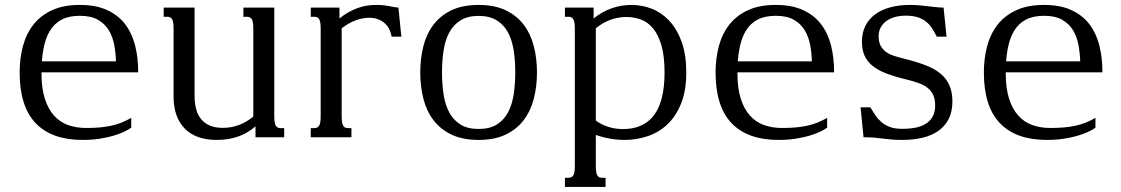

<svg xmlns="http://www.w3.org/2000/svg" viewBox="-20 -549 4483 768"><path d="M299.3 -529.3Q364.3 -529.3 408.9 -508.5Q453.6 -487.8 481 -451.7Q508.3 -415.5 520.5 -366.9Q532.7 -318.4 532.7 -262.7V-259.8H146V-256.3Q146 -195.8 159.4 -154.1Q172.9 -112.3 196.5 -86.2Q220.2 -60.1 252.9 -48.6Q285.6 -37.1 324.2 -37.1Q352.5 -37.1 376.7 -39.1Q400.9 -41 422.9 -45.7Q444.8 -50.3 464.8 -58.1Q484.9 -65.9 504.9 -77.6V-38.1Q493.2 -29.8 474.9 -21.2Q456.5 -12.7 431.9 -5.6Q407.2 1.5 377 6.1Q346.7 10.7 310.5 10.7Q186.5 10.7 122.6 -56.4Q58.6 -123.5 58.6 -259.3Q58.6 -315.4 71.8 -364.7Q85 -414.1 113.8 -450.7Q142.6 -487.3 188.2 -508.3Q233.9 -529.3 299.3 -529.3ZM443.8 -303.7Q442.9 -337.4 436.8 -369.9Q430.7 -402.3 415 -428.2Q399.4 -454.1 371.6 -470Q343.8 -485.8 299.3 -485.8Q255.9 -485.8 226.6 -470.5Q197.3 -455.1 179.4 -425.5Q161.6 -396 153.8 -353Q149.4 -330.1 147.5 -303.7Z M993.2 -433.6Q993.2 -448.7 991.7 -458Q990.2 -467.3 986.8 -472.7Q983.4 -478 978.5 -480Q973.6 -481.9 967.3 -481.9H953.6V-518.6H1077.1V-85Q1077.1 -69.8 1078.6 -60.5Q1080.1 -51.3 1083.5 -45.9Q1086.9 -40.5 1091.6 -38.6Q1096.2 -36.6 1103 -36.6H1116.7V0H1002V-43.5Q987.3 -31.2 971.2 -21.2Q955.1 -11.2 936.3 -4.2Q917.5 2.9 895.3 6.8Q873 10.7 846.7 10.7Q804.7 10.7 772.5 -1Q740.2 -12.7 718.5 -35.2Q696.8 -57.6 685.5 -89.6Q674.3 -121.6 674.3 -162.6V-433.6Q674.3 -448.7 672.9 -458Q671.4 -467.3 668 -472.7Q664.6 -478 659.7 -480Q654.8 -481.9 648.4 -481.9H634.8V-518.6H758.3V-165.5Q758.3 -136.2 764.6 -112.5Q771 -88.9 784.7 -72.3Q798.3 -55.7 819.6 -46.6Q840.8 -37.6 871.1 -37.6Q938 -37.6 993.2 -82.5Z M1346.7 -436V-85Q1346.7 -69.8 1348.1 -60.5Q1349.6 -51.3 1353 -45.9Q1356.4 -40.5 1361.1 -38.6Q1365.7 -36.6 1372.6 -36.6H1385.7V0H1223.1V-36.6H1236.8Q1243.2 -36.6 1248 -38.6Q1252.9 -40.5 1256.3 -45.9Q1259.8 -51.3 1261.2 -60.5Q1262.7 -69.8 1262.7 -85V-433.6Q1262.7 -448.7 1261.2 -458Q1259.8 -467.3 1256.3 -472.7Q1252.9 -478 1248 -480Q1243.2 -481.9 1236.8 -481.9H1223.1V-518.6H1337.9V-475.1Q1357.4 -491.2 1377 -501.7Q1396.5 -512.2 1414.8 -518.3Q1433.1 -524.4 1450.4 -526.9Q1467.8 -529.3 1483.4 -529.3Q1512.2 -529.3 1535.2 -524.7Q1558.1 -520 1573.7 -518.6L1585.4 -402.3H1546.4Q1539.6 -440.4 1515.1 -459.2Q1490.7 -478 1456.5 -478Q1431.6 -478 1403.3 -467.8Q1375 -457.5 1346.7 -436Z M1661.1 -259.3Q1661.1 -315.4 1673.6 -364.5Q1686 -413.6 1713.9 -450.2Q1741.7 -486.8 1786.1 -508.1Q1830.6 -529.3 1894.5 -529.3Q1958 -529.3 2002.4 -508.1Q2046.9 -486.8 2074.7 -450.2Q2102.5 -413.6 2115.2 -364.5Q2127.9 -315.4 2127.9 -259.3Q2127.9 -203.1 2115.2 -154.1Q2102.5 -105 2074.7 -68.4Q2046.9 -31.7 2002.4 -10.5Q1958 10.7 1894.5 10.7Q1830.6 10.7 1786.1 -10.5Q1741.7 -31.7 1713.9 -68.4Q1686 -105 1673.6 -154.1Q1661.1 -203.1 1661.1 -259.3ZM1748 -259.3Q1748 -212.4 1754.4 -171.1Q1760.7 -129.9 1777.1 -99.4Q1793.5 -68.8 1821.8 -51Q1850.1 -33.2 1894.5 -33.2Q1939 -33.2 1967.3 -51Q1995.6 -68.8 2012 -99.4Q2028.3 -129.9 2034.7 -171.1Q2041 -212.4 2041 -259.3Q2041 -306.2 2034.7 -347.4Q2028.3 -388.7 2012 -419.2Q1995.6 -449.7 1967 -467.5Q1938.5 -485.4 1894.5 -485.4Q1850.6 -485.4 1822 -467.5Q1793.5 -449.7 1777.1 -419.2Q1760.7 -388.7 1754.4 -347.4Q1748 -306.2 1748 -259.3Z M2363.3 -66.9Q2370.6 -61 2381.1 -55.2Q2391.6 -49.3 2405.3 -44.2Q2418.9 -39.1 2435.8 -35.9Q2452.6 -32.7 2471.7 -32.7Q2554.2 -32.7 2596.2 -88.6Q2638.2 -144.5 2638.2 -259.3Q2638.2 -325.2 2625.5 -368.2Q2612.8 -411.1 2591.6 -436.3Q2570.3 -461.4 2543 -471.2Q2515.6 -481 2486.3 -481Q2465.8 -481 2448.2 -477.3Q2430.7 -473.6 2415.8 -467.5Q2400.9 -461.4 2387.9 -453.4Q2375 -445.3 2363.3 -436ZM2363.3 113.8Q2363.3 128.9 2364.7 138.2Q2366.2 147.5 2369.6 152.8Q2373 158.2 2377.7 160.2Q2382.3 162.1 2389.2 162.1H2402.3V198.7H2239.7V162.1H2253.4Q2259.8 162.1 2264.6 160.2Q2269.5 158.2 2272.9 152.8Q2276.4 147.5 2277.8 138.2Q2279.3 128.9 2279.3 113.8V-433.6Q2279.3 -448.7 2277.8 -458Q2276.4 -467.3 2272.9 -472.7Q2269.5 -478 2264.6 -480Q2259.8 -481.9 2253.4 -481.9H2239.7V-518.6H2354.5V-475.1Q2387.2 -501.5 2425.3 -515.4Q2463.4 -529.3 2506.3 -529.3Q2548.8 -529.3 2588.1 -513.7Q2627.4 -498 2658 -465.1Q2688.5 -432.1 2706.8 -381.1Q2725.1 -330.1 2725.1 -259.3Q2725.1 -186 2704.3 -134.8Q2683.6 -83.5 2649.4 -51.3Q2615.2 -19 2570.6 -4.2Q2525.9 10.7 2478.5 10.7Q2449.2 10.7 2420.2 5.6Q2391.1 0.5 2363.3 -9.3Z M3083 -529.3Q3147.9 -529.3 3192.6 -508.5Q3237.3 -487.8 3264.6 -451.7Q3292 -415.5 3304.2 -366.9Q3316.4 -318.4 3316.4 -262.7V-259.8H2929.7V-256.3Q2929.7 -195.8 2943.1 -154.1Q2956.5 -112.3 2980.2 -86.2Q3003.9 -60.1 3036.6 -48.6Q3069.3 -37.1 3107.9 -37.1Q3136.2 -37.1 3160.4 -39.1Q3184.6 -41 3206.5 -45.7Q3228.5 -50.3 3248.5 -58.1Q3268.6 -65.9 3288.6 -77.6V-38.1Q3276.9 -29.8 3258.5 -21.2Q3240.2 -12.7 3215.6 -5.6Q3190.9 1.5 3160.6 6.1Q3130.4 10.7 3094.2 10.7Q2970.2 10.7 2906.2 -56.4Q2842.3 -123.5 2842.3 -259.3Q2842.3 -315.4 2855.5 -364.7Q2868.7 -414.1 2897.5 -450.7Q2926.3 -487.3 2971.9 -508.3Q3017.6 -529.3 3083 -529.3ZM3227.5 -303.7Q3226.6 -337.4 3220.5 -369.9Q3214.4 -402.3 3198.7 -428.2Q3183.1 -454.1 3155.3 -470Q3127.4 -485.8 3083 -485.8Q3039.6 -485.8 3010.3 -470.5Q2981 -455.1 2963.1 -425.5Q2945.3 -396 2937.5 -353Q2933.1 -330.1 2931.2 -303.7Z M3588.9 -33.7Q3657.7 -33.7 3689.2 -58.1Q3720.7 -82.5 3720.7 -126.5Q3720.7 -151.4 3713.1 -168.5Q3705.6 -185.5 3690.4 -197.5Q3675.3 -209.5 3652.3 -217.5Q3629.4 -225.6 3598.6 -232.9Q3554.7 -243.7 3522.5 -256.3Q3490.2 -269 3469.2 -286.4Q3448.2 -303.7 3438 -326.9Q3427.7 -350.1 3427.7 -382.3Q3427.7 -418.5 3441.7 -445.8Q3455.6 -473.1 3480.7 -491.7Q3505.9 -510.3 3541.3 -519.8Q3576.7 -529.3 3619.1 -529.3Q3640.1 -529.3 3658.4 -527.6Q3676.8 -525.9 3693.4 -523.9Q3710 -522 3725.1 -520.3Q3740.2 -518.6 3754.4 -518.6L3766.1 -402.3H3727.1Q3718.3 -420.4 3708.3 -435.8Q3698.2 -451.2 3684.3 -462.4Q3670.4 -473.6 3650.9 -480Q3631.3 -486.3 3603.5 -486.3Q3579.1 -486.3 3559.1 -480.7Q3539.1 -475.1 3524.7 -464.4Q3510.3 -453.6 3502.4 -438.5Q3494.6 -423.3 3494.6 -404.3Q3494.6 -381.3 3502.2 -366.7Q3509.8 -352.1 3523.2 -342Q3536.6 -332 3555.2 -325.9Q3573.7 -319.8 3595.7 -314.5Q3645.5 -302.2 3682.1 -288.1Q3718.8 -273.9 3742.4 -254.2Q3766.1 -234.4 3777.8 -207.3Q3789.6 -180.2 3789.6 -143.1Q3789.6 -102.5 3774.9 -73.5Q3760.3 -44.4 3733.6 -25.6Q3707 -6.8 3670.2 2Q3633.3 10.7 3588.9 10.7Q3563.5 10.7 3545.9 9Q3528.3 7.3 3512.2 5.4Q3496.1 3.4 3478.3 1.7Q3460.4 0 3434.1 0L3422.4 -119.6H3461.4Q3471.2 -103.5 3481.4 -88.1Q3491.7 -72.8 3505.9 -60.5Q3520 -48.3 3539.8 -41Q3559.6 -33.7 3588.9 -33.7Z M4156.2 -529.3Q4221.2 -529.3 4265.9 -508.5Q4310.5 -487.8 4337.9 -451.7Q4365.2 -415.5 4377.4 -366.9Q4389.6 -318.4 4389.6 -262.7V-259.8H4002.9V-256.3Q4002.9 -195.8 4016.4 -154.1Q4029.8 -112.3 4053.5 -86.2Q4077.1 -60.1 4109.9 -48.6Q4142.6 -37.1 4181.2 -37.1Q4209.5 -37.1 4233.6 -39.1Q4257.8 -41 4279.8 -45.7Q4301.8 -50.3 4321.8 -58.1Q4341.8 -65.9 4361.8 -77.6V-38.1Q4350.1 -29.8 4331.8 -21.2Q4313.5 -12.7 4288.8 -5.6Q4264.2 1.5 4233.9 6.1Q4203.6 10.7 4167.5 10.7Q4043.5 10.7 3979.5 -56.4Q3915.5 -123.5 3915.5 -259.3Q3915.5 -315.4 3928.7 -364.7Q3941.9 -414.1 3970.7 -450.7Q3999.5 -487.3 4045.2 -508.3Q4090.8 -529.3 4156.2 -529.3ZM4300.8 -303.7Q4299.8 -337.4 4293.7 -369.9Q4287.6 -402.3 4272 -428.2Q4256.3 -454.1 4228.5 -470Q4200.7 -485.8 4156.2 -485.8Q4112.8 -485.8 4083.5 -470.5Q4054.2 -455.1 4036.4 -425.5Q4018.6 -396 4010.7 -353Q4006.3 -330.1 4004.4 -303.7Z"/></svg>

Font: Arian Grqi
Style: Regular
Weight: 400
Designer: Ruben Hakobyan (Tarumian)
Foundry: Ruben Hakobyan (Tarumian)
Version: Version 1.003